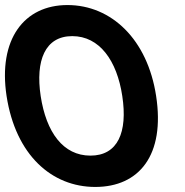

<svg xmlns="http://www.w3.org/2000/svg" viewBox="-42 -732 733 760"><path d="M-16 -352C20 -118 163 8 335 8C509 8 612 -118 576 -352C542 -576 399 -712 225 -712C53 -712 -50 -576 -16 -352ZM119 -352C98 -492 136 -589 244 -589C352 -589 421 -492 442 -352C464 -208 424 -116 316 -116C208 -116 141 -208 119 -352Z"/></svg>

Font: Ampere
Style: SCRevIta
Weight: 400
Version: Version 1